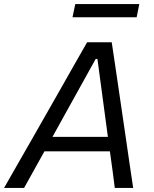

<svg xmlns="http://www.w3.org/2000/svg" viewBox="-43 -920 754 940"><path d="M-23 0Q10 -58 46.5 -121.8Q83 -185.5 116 -243L255.5 -488Q291 -551 321.5 -604.5Q352 -657.5 383.5 -713H504L520 -606Q527.5 -552.5 537.5 -487L573.5 -241.5Q582 -182.5 591.2 -119.5Q600.5 -56.5 609 0H519Q513.5 -43 507.5 -89Q501 -134.5 495 -179H174.5Q149.5 -134.5 124.5 -89.2Q99.5 -44 75 0ZM217.5 -256.5 214 -250H485.5L484.5 -255L434 -631.5H425.5ZM312 -835.5 325.5 -900H639L626 -835.5Z"/></svg>

Font: Heraclito
Style: Italic
Weight: 400
Italic angle: -12°
Designer: Kostas Bartsokas (font) & Cristiano Sobral (main changes)
Foundry: Kostas Bartsokas (font) & Cristiano Sobral (main changes)
Version: Version 1.00;July 8, 2020;FontCreator 13.0.0.2655 64-bit